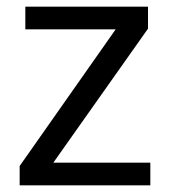

<svg xmlns="http://www.w3.org/2000/svg" viewBox="-20 -556 510 576"><path d="M431 0H39V-58L327 -468H56V-536H424V-470L140 -68H431Z"/></svg>

Font: uhindi05
Style: Book
Weight: 400
Designer: Jelle Bosma - Monotype Design Team
Foundry: Monotype Imaging Inc.
Version: Version 2.003